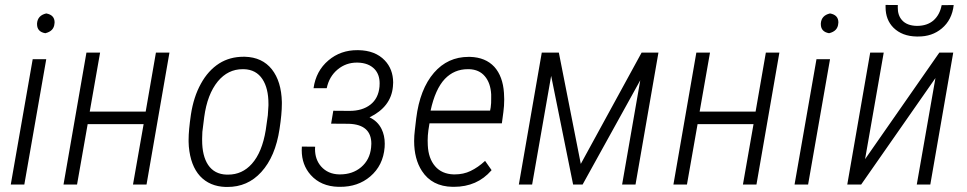

<svg xmlns="http://www.w3.org/2000/svg" viewBox="-20 -739 3875 769"><path d="M161.1 -606Q128.4 -611.8 128.4 -642.1Q128.4 -643.6 128.4 -645.5Q130.9 -677.2 165 -685.1H165.5Q198.2 -679.2 198.7 -649.9Q198.7 -647.5 198.2 -645Q196.3 -614.3 161.6 -606H161.1ZM77.6 0H76.2H24.9H23.4V-1.5L110.8 -501V-502H111.8H163.6H165V-500.5L77.6 -1Z M566.9 0H512.7L555.2 -241.7H331.1L288.6 0H234.4L326.2 -528.3H380.9L339.4 -292H563.5L604.5 -528.3H658.7Z M797.9 -270 790.5 -210.9 789.6 -184.6Q789.6 -181.2 789.6 -177.7Q789.6 -114.7 813.5 -78.6Q838.9 -41 887.7 -39.6Q890.6 -39.6 893.6 -39.6Q950.2 -39.6 988.8 -83Q1029.8 -128.9 1044.4 -218.3L1052.7 -277.3L1055.2 -316.4Q1055.2 -319.8 1055.2 -323.2Q1055.2 -385.3 1031.2 -421.9Q1005.9 -460.4 957 -461.9Q954.6 -461.9 951.7 -461.9Q893.1 -461.9 852.5 -413.1Q810.1 -361.3 797.9 -270ZM857.9 -484.9Q900.4 -511.7 955.6 -511.7Q958.5 -511.7 960.9 -511.7Q1030.3 -509.8 1068.8 -461.4Q1106.9 -413.1 1108.9 -330.6Q1108.9 -327.1 1108.9 -323.2Q1108.9 -282.7 1099.6 -222.2Q1083 -111.8 1026.4 -49.8Q971.7 10.3 890.1 9.8Q887.2 9.8 883.8 9.8Q819.8 7.8 781.2 -33.7Q743.2 -75.2 736.3 -152.3L735.4 -170.9Q735.4 -175.3 735.4 -180.2Q735.4 -216.8 744.6 -279.8Q755.4 -351.1 784.7 -403.8Q813.5 -456.5 857.9 -484.9Z M1380.4 -294.9Q1431.2 -294.9 1463.4 -319.8Q1495.6 -344.7 1500 -392.1Q1500.5 -398.9 1500.5 -405.3Q1500.5 -440.4 1480.5 -461.9Q1456.5 -487.3 1412.1 -488.3Q1410.6 -488.3 1409.2 -488.3Q1365.7 -488.3 1332.5 -460.9Q1298.3 -432.6 1288.6 -385.7H1235.8Q1245.6 -455.1 1295.4 -497.1Q1344.2 -538.6 1412.1 -538.1Q1413.6 -538.1 1415 -538.1Q1482.9 -537.1 1521 -497.1Q1554.2 -462.4 1554.7 -408.7Q1554.7 -400.4 1553.7 -392.1Q1546.4 -311 1460 -269Q1492.7 -253.9 1508.3 -222.2Q1521 -196.3 1521 -163.6Q1521 -156.2 1520.5 -148.9Q1514.6 -76.2 1462.9 -32.2Q1413.6 9.8 1341.3 9.3Q1337.9 9.3 1335 9.3Q1265.1 7.3 1224.6 -38.1Q1188.5 -78.6 1188.5 -137.2Q1188.5 -144.5 1189 -151.9L1242.2 -151.4Q1241.7 -146.5 1241.7 -142.1Q1241.7 -100.1 1266.1 -72.3Q1293.5 -41.5 1338.4 -40.5Q1339.8 -40.5 1341.8 -40.5Q1392.1 -40.5 1426.3 -69.3Q1461.4 -99.1 1466.3 -147.9Q1467.3 -155.8 1467.3 -163.1Q1467.3 -240.2 1377.4 -243.2L1306.2 -243.7L1314.9 -295.4Z M1921.9 -433.6Q1899.4 -460.4 1859.4 -461.9Q1856.4 -461.9 1853.5 -461.9Q1799.3 -461.9 1761.7 -422.9Q1723.1 -381.8 1704.6 -295.9H1942.9L1945.3 -308.6Q1947.8 -326.2 1947.3 -344.7Q1947.3 -352.5 1947.3 -360.8Q1944.8 -406.7 1921.9 -433.6ZM1948.2 -56.6Q1891.1 9.3 1797.9 9.3Q1795.4 9.3 1792.5 9.3Q1710 7.8 1669.9 -54.2Q1638.7 -102.1 1638.7 -174.3Q1638.7 -195.3 1641.6 -218.3L1647 -264.6Q1661.6 -382.3 1718.3 -447.8Q1773.4 -511.2 1856.9 -511.2Q1859.9 -511.2 1862.8 -511.2Q1924.8 -509.3 1960 -471.2Q1994.1 -433.1 1998.5 -366.7Q1999.5 -353.5 1999.5 -340.8Q1999.5 -314.9 1996.1 -290L1990.2 -246.1V-245.1H1988.8H1700.2L1695.8 -217.3Q1692.9 -196.8 1692.9 -176.3Q1692.9 -167 1693.4 -157.2Q1695.8 -104.5 1722.7 -73.2Q1749.5 -42 1796.9 -40.5Q1799.3 -40.5 1801.3 -40.5Q1836.4 -40.5 1864.7 -54.2Q1895 -68.8 1921.9 -93.8L1922.9 -94.7L1923.8 -93.3L1948.2 -58.6L1948.7 -57.6Z M2306.2 -82.5 2549.8 -528.3H2617.2L2525.4 0H2471.7L2544.4 -417.5L2313.5 0H2275.4L2187.5 -435.1L2111.3 0H2058.1L2149.9 -528.3H2218.3Z M3009.8 0H2955.6L2998 -241.7H2773.9L2731.4 0H2677.2L2769 -528.3H2823.7L2782.2 -292H3006.3L3047.4 -528.3H3101.6Z M3300.3 -606Q3267.6 -611.8 3267.6 -642.1Q3267.6 -643.6 3267.6 -645.5Q3270 -677.2 3304.2 -685.1H3304.7Q3337.4 -679.2 3337.9 -649.9Q3337.9 -647.5 3337.4 -645Q3335.4 -614.3 3300.8 -606H3300.3ZM3216.8 0H3215.3H3164.1H3162.6V-1.5L3250 -501V-502H3251H3302.7H3304.2V-500.5L3216.8 -1Z M3742.2 -528.3H3797.9L3706.1 0H3651.9L3726.6 -426.3L3429.2 0H3373.5L3465.3 -528.3H3519.5L3444.8 -101.6ZM3799.8 -718.8Q3793 -659.2 3752 -625Q3712.9 -592.3 3657.2 -592.8Q3654.3 -592.8 3650.9 -592.8Q3593.3 -593.8 3558.6 -627.9Q3526.9 -659.7 3526.9 -710.4Q3526.9 -714.8 3526.9 -719.2L3576.2 -718.8Q3575.7 -714.4 3575.7 -710.4Q3575.2 -677.7 3592.8 -658.2Q3612.3 -636.2 3651.9 -635.3Q3652.8 -635.3 3653.8 -635.3Q3693.8 -635.7 3718.8 -657.2Q3744.1 -679.7 3751.5 -718.3Z"/></svg>

Font: MAUL Condensed Light Italic
Style: Light Italic
Weight: 300
Italic angle: -12°
Designer: MAUL
Version: Version 1.0; 2020; ttfautohint (v1.8.3)